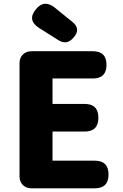

<svg xmlns="http://www.w3.org/2000/svg" viewBox="-20 -1022 670 1042"><path d="M151 0Q122 0 104 -18Q86 -36 86 -65V-679Q86 -708 104 -726Q122 -744 151 -744H484Q558 -744 558 -670Q558 -596 484 -596H265V-458H439Q514 -458 514 -383Q514 -308 439 -308H265V-150H494Q569 -150 569 -75Q569 0 494 0H327ZM297 -804 194 -869Q125 -912 175 -972Q220 -1027 278 -980L320 -946L373 -903Q421 -864 379 -818Q343 -775 297 -804Z"/></svg>

Font: GenSenRounded TW H
Style: Regular
Weight: 900
Version: Version 1.501;PS 1;hotconv 16.6.51;makeotf.lib2.5.65220